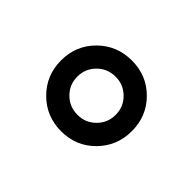

<svg xmlns="http://www.w3.org/2000/svg" viewBox="-59 -627 351 351"><g transform="rotate(45 117.0 -451.5)"><path d="M117.2 -360.4Q78.6 -360.4 52 -387Q25.4 -413.6 25.4 -452.1Q25.4 -490.7 52 -517.1Q78.6 -543.5 117.2 -543.5Q155.8 -543.5 182.1 -517.1Q208.5 -490.7 208.5 -452.1Q208.5 -413.6 182.1 -387Q155.8 -360.4 117.2 -360.4ZM117.2 -402.8Q137.7 -402.8 152.1 -417.2Q166.5 -431.6 166.5 -452.1Q166.5 -472.7 152.1 -487.1Q137.7 -501.5 117.2 -501.5Q96.2 -501.5 81.8 -487.1Q67.4 -472.7 67.4 -452.1Q67.4 -431.6 81.8 -417.2Q96.2 -402.8 117.2 -402.8Z"/></g></svg>

Font: Harmattan
Style: Regular
Weight: 400
Designer: George W. Nuss III and SIL International
Foundry: SIL International
Version: Version 4.000